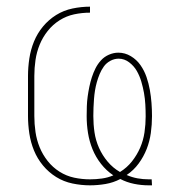

<svg xmlns="http://www.w3.org/2000/svg" viewBox="-20 -548 540 576"><path d="M426 8Q404 8 382 3.5Q360 -1 341 -11Q320 0 296.5 4Q273 8 250 8Q224 8 197.5 2.5Q171 -3 148.5 -17Q126 -31 109 -51.5Q92 -72 82 -96.5Q72 -121 68 -147.5Q64 -174 64 -200V-320Q64 -346 68 -372.5Q72 -399 82 -423.5Q92 -448 109 -468.5Q126 -489 148.5 -503Q171 -517 197.5 -522.5Q224 -528 250 -528V-510Q226 -510 202.5 -505Q179 -500 158.5 -487Q138 -474 123 -455Q108 -436 99 -414Q90 -392 86.5 -368Q83 -344 83 -320V-200Q83 -176 86.5 -152Q90 -128 99 -106Q108 -84 123 -65Q138 -46 158.5 -33Q179 -20 202.5 -15Q226 -10 250 -10Q268 -10 286 -12.5Q304 -15 320 -22Q299 -36 283 -56.5Q267 -77 257.5 -100.5Q248 -124 244 -149Q240 -174 240 -199Q240 -214 240.5 -229Q241 -244 243 -258.5Q245 -273 248 -287.5Q251 -302 255.5 -316Q260 -330 266.5 -343Q273 -356 283 -367Q293 -378 307 -384Q321 -390 335 -390Q355 -390 372.5 -379.5Q390 -369 401.5 -352.5Q413 -336 419.5 -317Q426 -298 429.5 -278.5Q433 -259 434.5 -239Q436 -219 436 -200Q436 -174 432.5 -149Q429 -124 420 -101Q411 -78 396 -57.5Q381 -37 360 -23Q376 -16 392.5 -13Q409 -10 426 -10H435L436 8ZM340 -32Q361 -45 376 -64Q391 -83 400.5 -105Q410 -127 413.5 -151Q417 -175 417 -199Q417 -217 416 -234.5Q415 -252 412 -269Q409 -286 404 -303Q399 -320 390.5 -335Q382 -350 367.5 -361Q353 -372 336 -372Q323 -372 311 -365.5Q299 -359 291.5 -348.5Q284 -338 279 -326Q274 -314 270.5 -301.5Q267 -289 265 -276.5Q263 -264 262 -251Q261 -238 260.5 -225Q260 -212 260 -200Q260 -175 263.5 -151Q267 -127 277 -104.5Q287 -82 303 -63Q319 -44 340 -32Z"/></svg>

Font: Iosevka Curly Thin
Style: Regular
Weight: 100
Monospace: yes
Designer: Belleve Invis
Foundry: Belleve Invis
Version: Version 22.1.2; ttfautohint (v1.8.4)